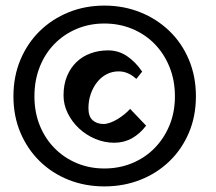

<svg xmlns="http://www.w3.org/2000/svg" viewBox="-20 -666 772 686"><path d="M28 -322Q28 -393 53 -452.5Q78 -512 122 -555Q166 -598 225 -622Q284 -646 353 -646Q422 -646 481.5 -622Q541 -598 585.5 -555Q630 -512 655 -452.5Q680 -393 680 -322Q680 -251 655 -192Q630 -133 585.5 -90Q541 -47 481.5 -23.5Q422 0 353 0Q284 0 225 -23.5Q166 -47 122 -90Q78 -133 53 -192Q28 -251 28 -322ZM103 -322Q103 -265 122 -218Q141 -171 175 -136.5Q209 -102 254.5 -83Q300 -64 353 -64Q406 -64 452 -83Q498 -102 532 -136.5Q566 -171 585.5 -218Q605 -265 605 -322Q605 -379 585.5 -427Q566 -475 532 -509.5Q498 -544 452 -563Q406 -582 353 -582Q300 -582 254.5 -563Q209 -544 175 -509.5Q141 -475 122 -427Q103 -379 103 -322ZM467 -384Q438 -411 404 -411Q381 -411 361.5 -401Q342 -391 327.5 -373Q313 -355 304.5 -331Q296 -307 296 -279Q296 -250 311 -236.5Q326 -223 350 -223Q361 -223 374.5 -228Q388 -233 401 -241Q414 -249 425.5 -258.5Q437 -268 445 -277L502 -217Q480 -188 451.5 -172Q423 -156 388 -156Q353 -156 320 -170Q287 -184 262 -207.5Q237 -231 222 -261.5Q207 -292 207 -325Q207 -364 219.5 -394Q232 -424 253.5 -444.5Q275 -465 304 -475.5Q333 -486 366 -486Q404 -486 434.5 -465Q465 -444 488 -410Z"/></svg>

Font: Jaini Purva
Style: Regular
Weight: 400
Designer: Girish Dalvi, Maithili Shingre
Foundry: Ek Type
Version: Version 1.001;PS 1.000;hotconv 16.6.51;makeotf.lib2.5.65220